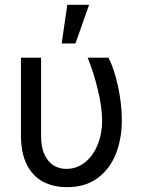

<svg xmlns="http://www.w3.org/2000/svg" viewBox="-20 -771 596 801"><path d="M151.4 -530.3V-204.1Q151.4 -156.2 166 -125.5Q180.7 -94.7 204.1 -80.6Q227.5 -66.4 256.8 -66.4Q299.8 -66.4 334 -93.3Q368.2 -120.1 387.2 -167Q406.2 -213.9 406.2 -269.5Q405.3 -325.2 388.2 -396.5Q371.1 -467.8 345.7 -530.3H432.6Q456.1 -485.4 472.2 -411.1Q488.3 -336.9 488.3 -269.5Q488.3 -193.4 463.9 -130.4Q439.5 -67.4 388.2 -28.8Q336.9 9.8 259.8 9.8Q201.2 9.8 158.2 -13.7Q115.2 -37.1 91.3 -85.4Q67.4 -133.8 67.4 -206.1V-530.3ZM260.7 -751H351.6L294.9 -589.8H237.3Z"/></svg>

Font: Pretendard Std Variable
Style: Regular
Weight: 400
Designer: Base glyphs from Inter by Rasmus Andersson; Hangeul glyphs from Noto Sans CJK(Source Han Sans) by Jang Soo-young and Kan
Foundry: Kil Hyung-jin
Version: Version 1.309;Glyphs 3.2 (3225)